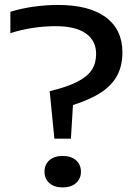

<svg xmlns="http://www.w3.org/2000/svg" viewBox="-20 -770 560 796"><path d="M186 -392Q259 -409.5 301 -431.2Q343 -453 360.8 -480.8Q378.5 -508.5 378.5 -546.5Q378.5 -601.5 335.8 -631.5Q293 -661.5 210 -661.5Q163.5 -661.5 115.5 -654.2Q67.5 -647 23 -632.5V-721Q65.5 -734.5 117.2 -742Q169 -749.5 220 -749.5Q350.5 -749.5 419 -698.2Q487.5 -647 487.5 -553Q487.5 -498 466 -457.5Q444.5 -417 399.8 -387.2Q355 -357.5 282.5 -334.5L274 -195H205.5ZM164.5 -58Q164.5 -88 184.8 -105.8Q205 -123.5 240 -123.5Q275 -123.5 295.2 -105.5Q315.5 -87.5 315.5 -58Q315.5 -29 295.2 -11Q275 7 240 7Q205 7 184.8 -10.8Q164.5 -28.5 164.5 -58Z"/></svg>

Font: Encode Sans Expanded Medium
Style: Regular
Weight: 500
Width: 7
Designer: Multiple Designers
Foundry: Impallari Type
Version: Version 2.000